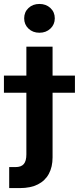

<svg xmlns="http://www.w3.org/2000/svg" viewBox="-81 -753 401 977"><path d="M53.2 -515.6H186.5V47.9Q186.5 96.2 167.7 131.3Q148.9 166.5 111.8 185.3Q74.7 204.1 20 204.1H-34.2V97.2H-2Q26.9 97.2 40 81.8Q53.2 66.4 53.2 32.7ZM-61 -281.2V-368.2H300.3V-281.2ZM119.6 -586.4Q85.9 -586.4 64 -607.4Q42 -628.4 42 -659.7Q42 -691.4 64 -712.2Q85.9 -732.9 119.6 -732.9Q153.3 -732.9 175.5 -712.2Q197.8 -691.4 197.8 -659.7Q197.8 -628.4 175.5 -607.4Q153.3 -586.4 119.6 -586.4Z"/></svg>

Font: Inter Cardless Display
Style: Bold
Weight: 700
Designer: Rasmus Andersson
Foundry: rsms
Version: Version 4.001;git-9221beed3